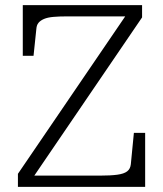

<svg xmlns="http://www.w3.org/2000/svg" viewBox="-20 -730 636 750"><path d="M241 -666Q211 -666 188.5 -664Q166 -662 152 -656Q138 -650 130.5 -641Q123 -632 122 -617L111 -512H69V-710H535V-662L97 -19L83 -44H371Q412 -44 438 -47.5Q464 -51 476.5 -60.5Q489 -70 491 -88L503 -211H547V0H50V-51L480 -682L494 -666Z"/></svg>

Font: Roboto Serif SemiCondensed ExtraLight
Style: Regular
Weight: 250
Width: 4
Designer: Greg Gazdowicz
Foundry: Commercial Type
Version: Version 1.007